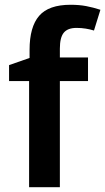

<svg xmlns="http://www.w3.org/2000/svg" viewBox="-20 -785 441 805"><path d="M349 -445H231V0H102V-445H18V-512L104 -542V-576Q104 -672 144 -718.5Q184 -765 276 -765Q312 -765 341 -759.5Q370 -754 401 -744L374 -657Q358 -662 339.5 -665Q321 -668 301 -668Q264 -668 247.5 -648Q231 -628 231 -581V-544H349Z"/></svg>

Font: Noto Sans Hebrew Thin SemiBold
Style: Regular
Weight: 600
Version: Version 3.001